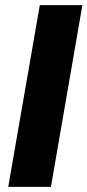

<svg xmlns="http://www.w3.org/2000/svg" viewBox="-20 -731 342 751"><path d="M179.2 0H12.2L135.7 -710.9H302.2Z"/></svg>

Font: TypoPRO Roboto
Style: Italic
Weight: 900
Italic angle: -12°
Designer: Google
Version: Version 2.136; 2016